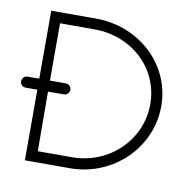

<svg xmlns="http://www.w3.org/2000/svg" viewBox="-62 -523 593 584"><g transform="rotate(10 235.0 -231.0)"><path d="M133 -252H84V-371V-422V-429H190C306 -429 397 -345 397 -234C397 -123 305 -34 190 -34H85C85 -48.6 84.1 -125.5 84 -218H133C142.4 -218 150 -225.6 150 -235C150 -244.4 142.4 -252 133 -252ZM51 -462V-252H15C5.6 -252 -2 -244.4 -2 -235C-2 -225.6 5.6 -218 15 -218H51V0H190C323 0 431 -105 431 -234C431 -363 322 -462 190 -462Z"/></g></svg>

Font: LetsTrace
Style: basic
Weight: 500
Version: Version 002.000